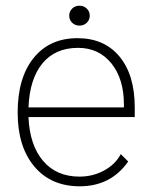

<svg xmlns="http://www.w3.org/2000/svg" viewBox="-20 -644 535 674"><path d="M453 -233H80Q84 -135 131 -79.5Q178 -24 259 -24Q306 -24 345.5 -45.5Q385 -67 404 -103L430 -77Q369 10 260 10Q159 10 100.5 -59.5Q42 -129 42 -249Q42 -371 98 -440.5Q154 -510 252 -510Q346 -510 399.5 -445.5Q453 -381 453 -267ZM415 -277Q415 -367 371 -421.5Q327 -476 254 -476Q174 -476 129 -421.5Q84 -367 80 -267H415ZM223 -589Q223 -604 233.5 -614Q244 -624 259 -624Q274 -624 284.5 -614Q295 -604 295 -589Q295 -574 284.5 -564Q274 -554 259 -554Q244 -554 233.5 -564Q223 -574 223 -589Z"/></svg>

Font: Sarabun Thin
Style: Regular
Weight: 250
Designer: Suppakit Chalermlarp | Katatrad Co.,Ltd.
Foundry: Cadson Demak Co.,Ltd.
Version: Version 1.000; ttfautohint (v1.6)